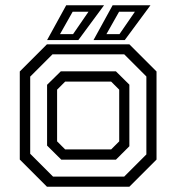

<svg xmlns="http://www.w3.org/2000/svg" viewBox="-20 -708 668 728"><path d="M158 0 55 -103V-437L158 -540H470.5L573.5 -437V-103L470.5 0ZM181 -38.5H451L535 -122.5V-418L451 -502H179L94.5 -417.5V-125ZM212.5 -102.5 158.5 -156V-386.5L210.5 -437.5H419.5L470.5 -387V-153.5L419.5 -102.5ZM227 -141.5H401.5L432 -172V-368L401.5 -398.5H227L196.5 -368V-172ZM334.5 -556 407 -688H550.5L453 -556ZM207.5 -578.5H257L315.5 -663.5H255.5ZM158.5 -556 231 -688H374.5L277 -556ZM383.5 -578.5H433L491.5 -663.5H431.5Z"/></svg>

Font: Tourney
Style: Regular
Weight: 400
Designer: Tyler Finck
Foundry: Etcetera Type Co
Version: Version 1.015